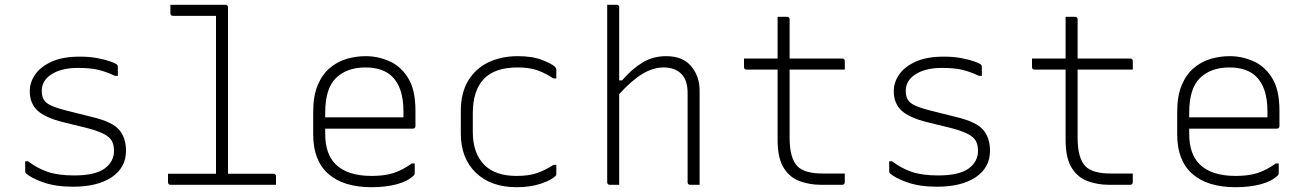

<svg xmlns="http://www.w3.org/2000/svg" viewBox="-20 -770 5440 800"><path d="M289 -39Q376 -39 415.5 -67.5Q455 -96 455 -142Q455 -167 445.5 -183.5Q436 -200 410.5 -213Q385 -226 337 -238L243 -261Q167 -280 135.5 -310Q104 -340 104 -390Q104 -427 126.5 -459.5Q149 -492 195 -513Q241 -534 313 -534Q354 -534 387.5 -527.5Q421 -521 442.5 -513Q464 -505 468 -500Q471 -497 471 -492V-454H459Q423 -471 390 -479Q357 -487 304 -487Q237 -487 195.5 -461Q154 -435 154 -391Q154 -369 162.5 -354.5Q171 -340 194.5 -329.5Q218 -319 262 -308L366 -282Q449 -262 477 -228.5Q505 -195 505 -142Q505 -72 446 -32Q387 8 284 8Q211 8 159.5 -10.5Q108 -29 88 -48Q85 -51 85 -56V-98H97Q135 -69 178.5 -54Q222 -39 289 -39Z M680 -46H880V-704H701Q690 -704 690 -715V-750H919Q930 -750 930 -739V-46H1119Q1130 -46 1130 -35V0H691Q680 0 680 -11Z M1503 -536Q1555 -536 1602.5 -515Q1650 -494 1680.5 -445Q1711 -396 1711 -310V-245Q1711 -234 1700 -234H1335V-212Q1335 -129 1378 -86Q1427 -37 1529 -37Q1582 -37 1619.5 -49Q1657 -61 1696 -89H1708V-48Q1708 -43 1705 -40Q1680 -15 1634 -2.5Q1588 10 1528 10Q1411 10 1348 -45.5Q1285 -101 1285 -210V-304Q1285 -370 1303.5 -414.5Q1322 -459 1353.5 -486Q1385 -513 1424 -524.5Q1463 -536 1503 -536ZM1503 -489Q1425 -489 1380 -445Q1335 -401 1335 -301V-281H1661V-306Q1661 -404 1615 -450Q1595 -470 1566.5 -479.5Q1538 -489 1503 -489Z M2137 -536Q2200 -536 2240.5 -519.5Q2281 -503 2292 -492Q2298 -486 2298 -479V-443H2286Q2255 -464 2221 -476.5Q2187 -489 2137 -489Q2041 -489 1995.5 -440.5Q1950 -392 1950 -298V-221Q1950 -131 1998 -83Q2044 -37 2132 -37Q2184 -37 2218 -49Q2252 -61 2286 -83H2298V-45Q2298 -40 2295 -37Q2277 -19 2233 -4.5Q2189 10 2133 10Q2025 10 1962.5 -50.5Q1900 -111 1900 -214V-306Q1900 -384 1931.5 -435Q1963 -486 2016.5 -511Q2070 -536 2137 -536Z M2521 0Q2510 0 2510 -11V-750H2549Q2560 -750 2560 -739V-435H2572Q2611 -481 2655.5 -508.5Q2700 -536 2756 -536Q2825 -536 2860 -494Q2895 -452 2895 -393V0H2856Q2845 0 2845 -11V-383Q2845 -437 2818 -463Q2791 -489 2746 -489Q2701 -489 2656.5 -462Q2612 -435 2560 -378V0Z M3500 -47V-12Q3500 0 3489 0H3400Q3354 0 3312.5 -15Q3271 -30 3245.5 -70.5Q3220 -111 3220 -187V-480H3091Q3080 -480 3080 -491V-526H3220V-700H3259Q3270 -700 3270 -689V-526H3489Q3500 -526 3500 -515V-480H3270V-197Q3270 -110 3303 -77Q3333 -47 3407 -47Z M3889 -39Q3976 -39 4015.5 -67.5Q4055 -96 4055 -142Q4055 -167 4045.5 -183.5Q4036 -200 4010.5 -213Q3985 -226 3937 -238L3843 -261Q3767 -280 3735.5 -310Q3704 -340 3704 -390Q3704 -427 3726.5 -459.5Q3749 -492 3795 -513Q3841 -534 3913 -534Q3954 -534 3987.5 -527.5Q4021 -521 4042.5 -513Q4064 -505 4068 -500Q4071 -497 4071 -492V-454H4059Q4023 -471 3990 -479Q3957 -487 3904 -487Q3837 -487 3795.5 -461Q3754 -435 3754 -391Q3754 -369 3762.5 -354.5Q3771 -340 3794.5 -329.5Q3818 -319 3862 -308L3966 -282Q4049 -262 4077 -228.5Q4105 -195 4105 -142Q4105 -72 4046 -32Q3987 8 3884 8Q3811 8 3759.5 -10.5Q3708 -29 3688 -48Q3685 -51 3685 -56V-98H3697Q3735 -69 3778.5 -54Q3822 -39 3889 -39Z M4700 -47V-12Q4700 0 4689 0H4600Q4554 0 4512.5 -15Q4471 -30 4445.5 -70.5Q4420 -111 4420 -187V-480H4291Q4280 -480 4280 -491V-526H4420V-700H4459Q4470 -700 4470 -689V-526H4689Q4700 -526 4700 -515V-480H4470V-197Q4470 -110 4503 -77Q4533 -47 4607 -47Z M5103 -536Q5155 -536 5202.5 -515Q5250 -494 5280.5 -445Q5311 -396 5311 -310V-245Q5311 -234 5300 -234H4935V-212Q4935 -129 4978 -86Q5027 -37 5129 -37Q5182 -37 5219.5 -49Q5257 -61 5296 -89H5308V-48Q5308 -43 5305 -40Q5280 -15 5234 -2.5Q5188 10 5128 10Q5011 10 4948 -45.5Q4885 -101 4885 -210V-304Q4885 -370 4903.5 -414.5Q4922 -459 4953.5 -486Q4985 -513 5024 -524.5Q5063 -536 5103 -536ZM5103 -489Q5025 -489 4980 -445Q4935 -401 4935 -301V-281H5261V-306Q5261 -404 5215 -450Q5195 -470 5166.5 -479.5Q5138 -489 5103 -489Z"/></svg>

Font: Recursive Mn Lnr St Lt
Style: Regular
Weight: 300
Monospace: yes
Version: Version 1.079;hotconv 1.0.112;makeotfexe 2.5.65598; ttfautoh